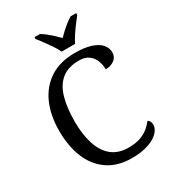

<svg xmlns="http://www.w3.org/2000/svg" viewBox="-221 -1049 1057 1177"><g transform="rotate(-30 307.0 -460.5)"><path d="M361 10Q262 10 194 -36Q126 -82 91.5 -164.5Q57 -247 57 -358Q57 -466 93.5 -548.5Q130 -631 201.5 -677.5Q273 -724 378 -724Q446 -724 491 -709.5Q536 -695 558 -669.5Q580 -644 580 -612Q580 -580 555 -561Q530 -542 493 -542Q493 -573 482 -602.5Q471 -632 445.5 -651.5Q420 -671 376 -671Q301 -671 255 -634.5Q209 -598 188.5 -528Q168 -458 168 -358Q168 -269 189.5 -200.5Q211 -132 257 -94Q303 -56 376 -56Q425 -56 459 -68Q493 -80 516.5 -99.5Q540 -119 557 -141Q565 -136 570.5 -126.5Q576 -117 576 -102Q576 -83 563 -63.5Q550 -44 524 -27.5Q498 -11 457.5 -0.5Q417 10 361 10ZM313 -771Q303 -794 285 -820.5Q267 -847 248 -873Q229 -899 213 -918V-931H252Q271 -920 290 -904.5Q309 -889 327 -872.5Q345 -856 360 -840Q375 -856 393 -872.5Q411 -889 430.5 -904.5Q450 -920 469 -931H508V-918Q493 -899 473.5 -873Q454 -847 436.5 -820.5Q419 -794 408 -771Z"/></g></svg>

Font: Noto Serif Khmer
Style: Regular
Weight: 400
Designer: Danh Hong and the Monotype Design Team
Foundry: Monotype Imaging Inc.
Version: Version 2.003